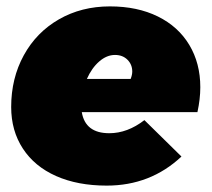

<svg xmlns="http://www.w3.org/2000/svg" viewBox="-20 -574 663 601"><path d="M607 -301Q607 -264 598 -223H236Q247 -157 322 -157Q379 -157 432 -198L548 -84Q451 7 314 7Q223 7 155.5 -23Q88 -53 51.5 -109Q15 -165 15 -239Q15 -329 54.5 -401Q94 -473 164.5 -513.5Q235 -554 324 -554Q410 -554 474 -522.5Q538 -491 572.5 -433.5Q607 -376 607 -301ZM394 -350Q394 -372 379 -387Q364 -402 340 -402Q314 -402 290.5 -381.5Q267 -361 252 -327H389Q394 -340 394 -350Z"/></svg>

Font: Gontserrat Black
Style: Italic
Weight: 900
Italic angle: -11.3°
Designer: Julieta Ulanovsky
Foundry: Julieta Ulanovsky
Version: Version 6.001